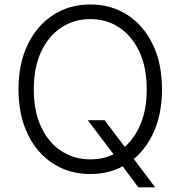

<svg xmlns="http://www.w3.org/2000/svg" viewBox="-20 -757 795 846"><path d="M366.7 -227.5H440.9L533.7 -104.5L549.3 -83.5L663.6 68.4H589.4L506.3 -43.5L490.7 -63.5ZM377.9 9.8Q285.6 9.8 214.1 -36.1Q142.6 -82 102.1 -166Q61.5 -250 61.5 -363.3Q61.5 -477.1 102.3 -561Q143.1 -645 214.4 -691.2Q285.6 -737.3 377.9 -737.3Q470.2 -737.3 541.5 -691.2Q612.8 -645 653.3 -561Q693.8 -477.1 693.8 -363.3Q693.8 -250 653.3 -166Q612.8 -82 541.5 -36.1Q470.2 9.8 377.9 9.8ZM377.9 -54.7Q449.2 -54.7 505.1 -91.3Q561 -127.9 593.8 -197.3Q626.5 -266.6 626.5 -363.3Q626.5 -460.4 593.8 -529.8Q561 -599.1 505.1 -636Q449.2 -672.9 377.9 -672.9Q307.1 -672.9 250.7 -636Q194.3 -599.1 161.6 -530Q128.9 -460.9 128.9 -363.3Q128.9 -266.6 161.4 -197.5Q193.8 -128.4 250.2 -91.6Q306.6 -54.7 377.9 -54.7Z"/></svg>

Font: Inter 16pt Light
Style: Regular
Weight: 300
Version: Version 4.001;git-66647c0bb